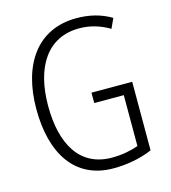

<svg xmlns="http://www.w3.org/2000/svg" viewBox="-109 -812 809 911"><g transform="rotate(-15 295.0 -357.0)"><path d="M328 -364V-313H473V-63C437 -50 393 -41 343 -41C186 -41 113 -167 113 -356C113 -549 195 -674 350 -674C400 -674 449 -661 498 -632L520 -680C468 -711 411 -724 350 -724C156 -724 55 -573 55 -356C55 -140 146 10 337 10C403 10 469 -2 528 -27V-364Z"/></g></svg>

Font: Noto Sans Myanmar Condensed Light
Style: Regular
Weight: 300
Width: 3
Designer: Monotype Design Team
Foundry: Monotype Imaging Inc.
Version: Version 2.107